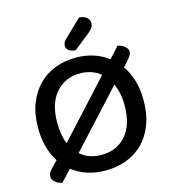

<svg xmlns="http://www.w3.org/2000/svg" viewBox="-122 -928 937 1045"><g transform="rotate(-15 346.5 -405.5)"><path d="M643 -304Q643 -226 620.5 -166.5Q598 -107 558 -67Q518 -27 464 -6.5Q410 14 346 14Q237 14 159 -46L100 17Q72 11 58.5 -2.5Q45 -16 45 -32Q45 -46 52.5 -57Q60 -68 76 -84L101 -110Q76 -148 62.5 -196.5Q49 -245 49 -304Q49 -382 72 -441Q95 -500 135 -540.5Q175 -581 229.5 -601.5Q284 -622 346 -622Q397 -622 443 -607.5Q489 -593 527 -564L583 -626Q607 -620 622.5 -607Q638 -594 638 -578Q638 -567 630.5 -555Q623 -543 608 -526L586 -503Q613 -464 628 -414.5Q643 -365 643 -304ZM536 -304Q536 -339 529.5 -369.5Q523 -400 512 -426L227 -116Q273 -74 346 -74Q432 -74 484 -133Q536 -192 536 -304ZM157 -304Q157 -234 178 -185L461 -494Q413 -533 346 -533Q262 -533 209.5 -474Q157 -415 157 -304ZM420 -828Q447 -827 462 -814Q477 -801 477 -783Q477 -767 470 -756.5Q463 -746 446 -732L357 -661Q332 -662 318.5 -672.5Q305 -683 305 -699Q305 -718 322 -734Z"/></g></svg>

Font: Baloo Bhai 2 Medium
Style: Regular
Weight: 500
Designer: Supriya Tembe, Noopur Datye and Ek Type
Foundry: Ek Type
Version: Version 1.640;PS 1.000;hotconv 16.6.51;makeotf.lib2.5.65220;